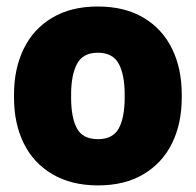

<svg xmlns="http://www.w3.org/2000/svg" viewBox="-20 -558 600 588"><path d="M279.3 -538.1Q361.8 -538.1 419.7 -503.7Q477.5 -469.2 507.1 -408.4Q536.6 -347.7 536.6 -269V-258.8Q536.6 -180.2 507.1 -119.6Q477.5 -59.1 419.9 -24.7Q362.3 9.8 280.3 9.8Q198.2 9.8 140.1 -24.7Q82 -59.1 52.5 -119.6Q22.9 -180.2 22.9 -258.8V-269Q22.9 -347.2 52.5 -408.2Q82 -469.2 139.9 -503.7Q197.8 -538.1 279.3 -538.1ZM280.3 -131.8Q325.7 -131.8 343.8 -165Q361.8 -198.2 361.8 -258.8V-269Q361.8 -328.6 343.8 -362.5Q325.7 -396.5 279.3 -396.5Q233.9 -396.5 215.8 -362.3Q197.8 -328.1 197.8 -269V-258.8Q197.8 -197.8 215.6 -164.8Q233.4 -131.8 280.3 -131.8Z"/></svg>

Font: Heebo Black
Style: Regular
Weight: 900
Designer: Oded Ezer
Foundry: Meir Sadan
Version: Version 2.001; ttfautohint (v1.5.14-ce02) -l 8 -r 50 -G 200 